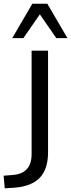

<svg xmlns="http://www.w3.org/2000/svg" viewBox="-82 -810 381 1026"><path d="M-56.6 196.3 -62.5 128.9 -13.7 125Q86.9 117.2 86.9 13.7V-539.1H174.8V3.9Q174.8 93.8 130.4 140.1Q85.9 186.5 -8.8 193.4ZM-16.6 -606.4 90.8 -790H170.9L278.3 -606.4H218.8L130.9 -733.4L43 -606.4Z"/></svg>

Font: Min Sans
Style: Regular
Weight: 400
Designer: Jinseong-Kim, NotoSansCJK, Nunito
Foundry: Jinseong-Kim
Version: Version 1.400;Glyphs 3.1.2 (3151)